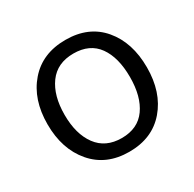

<svg xmlns="http://www.w3.org/2000/svg" viewBox="-128 -683 841 831"><g transform="rotate(-30 293.0 -268.0)"><path d="M541 -267.8Q541 -143.6 474.6 -66.2Q408.2 11.2 293.2 11.2Q178.2 11.2 111.6 -66.9Q44.9 -145 44.9 -268.8Q44.9 -392.6 111.8 -469.7Q178.7 -546.9 294.4 -546.9Q410.2 -546.9 475.6 -469.5Q541 -392.1 541 -267.8ZM129.4 -267.3Q129.4 -171.4 171.6 -114Q213.9 -56.6 294.4 -56.6Q375 -56.6 415.8 -113.8Q456.5 -170.9 456.5 -268.3Q456.5 -365.7 416.3 -422.1Q376 -478.5 294.7 -478.5Q213.4 -478.5 171.4 -420.9Q129.4 -363.3 129.4 -267.3Z"/></g></svg>

Font: Oxygen
Style: Normal
Weight: 400
Designer: Vernon Adams
Foundry: Vernon Adams
Version: Version Release 0.2.2 webfont; ttfautohint (v0.8.52-bc40) -l